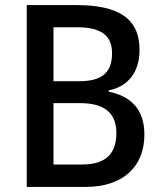

<svg xmlns="http://www.w3.org/2000/svg" viewBox="-20 -734 635 754"><path d="M280 -714H85V0H317C460 0 547 -77 547 -205C547 -310 489 -357 407 -374V-379C483 -394 528 -451 528 -538C528 -662 445 -714 280 -714ZM290 -415H190V-627H282C376 -627 420 -595 420 -526C420 -453 386 -415 290 -415ZM190 -329H295C397 -329 437 -284 437 -212C437 -135 400 -88 303 -88H190Z"/></svg>

Font: Noto Sans Khmer SemiCondensed Medium
Style: Regular
Weight: 500
Width: 4
Designer: Danh Hong and the Monotype Design Team
Foundry: Monotype Imaging Inc.
Version: Version 2.004